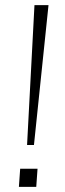

<svg xmlns="http://www.w3.org/2000/svg" viewBox="-20 -732 254 752"><path d="M115 -712H170L113 -164H86ZM127 -71 122 0H54L59 -71Z"/></svg>

Font: Muli ExtraLight
Style: Italic
Weight: 275
Italic angle: -4.541°
Designer: Vernon Adams
Foundry: Vernon Adams
Version: Version 2.001